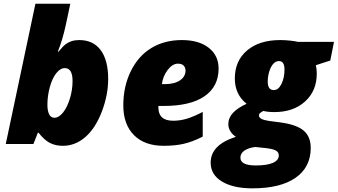

<svg xmlns="http://www.w3.org/2000/svg" viewBox="-20 -780 1829 1040"><path d="M320.8 9.8Q280.3 9.8 250 -5.9Q219.7 -21.5 189 -61H185.1L161.1 0H11.2L171.9 -759.8H360.8L336.9 -647Q318.4 -561.5 293 -500H296.9Q320.3 -528.8 334.7 -539.8Q349.1 -550.8 367.2 -556.9Q385.3 -563 409.2 -563Q484.9 -563 525.4 -508.5Q565.9 -454.1 565.9 -352.1Q565.9 -265.1 531.5 -175.3Q497.1 -85.4 442.4 -37.8Q387.7 9.8 320.8 9.8ZM331.1 -411.1Q306.6 -411.1 284.7 -383.3Q262.7 -355.5 249.8 -308.1Q236.8 -260.7 236.8 -211.9Q236.8 -180.2 246.1 -161.1Q255.4 -142.1 274.9 -142.1Q298.8 -142.1 321.8 -170.9Q344.7 -199.7 358.9 -247.1Q373 -294.4 373 -340.8Q373 -411.1 331.1 -411.1Z M866.7 9.8Q763.2 9.8 705.6 -48.1Q647.9 -106 647.9 -209Q647.9 -312 688.7 -394.8Q729.5 -477.5 800.5 -520.3Q871.6 -563 964.8 -563Q1057.6 -563 1110.8 -521Q1164.1 -479 1164.1 -409.2Q1164.1 -311 1087.6 -258.5Q1011.2 -206.1 866.7 -206.1H837.9V-198.2Q837.9 -126 918 -126Q956.5 -126 993.7 -137.5Q1030.8 -148.9 1078.1 -173.8V-40Q1023.4 -12.2 976.1 -1.2Q928.7 9.8 866.7 9.8ZM943.8 -435.1Q914.1 -435.1 888.2 -401.1Q862.3 -367.2 856.9 -324.2H871.1Q924.3 -324.2 954.6 -344.5Q984.9 -364.7 984.9 -397.9Q984.9 -413.6 975.1 -424.3Q965.3 -435.1 943.8 -435.1Z M1789.1 -553.2 1769 -452.1 1690.9 -426.8Q1695.8 -407.2 1695.8 -380.9Q1695.8 -287.6 1632.3 -230.2Q1568.8 -172.9 1466.8 -172.9Q1429.7 -172.9 1406.2 -179.2Q1396.5 -173.8 1389.6 -168.5Q1382.8 -163.1 1382.8 -153.8Q1382.8 -132.8 1437 -125L1503.9 -116.2Q1588.9 -104 1626 -71.5Q1663.1 -39.1 1663.1 21Q1663.1 126 1580.8 183.1Q1498.5 240.2 1347.2 240.2Q1243.7 240.2 1182.4 203.4Q1121.1 166.5 1121.1 101.1Q1121.1 53.2 1154.3 18.6Q1187.5 -16.1 1257.8 -39.1Q1239.7 -50.3 1228.3 -68.4Q1216.8 -86.4 1216.8 -106.9Q1216.8 -141.6 1241.7 -168.5Q1266.6 -195.3 1315.9 -217.8Q1252 -268.1 1252 -355Q1252 -450.7 1318.4 -506.8Q1384.8 -563 1498 -563Q1522.9 -563 1550.5 -560.1Q1578.1 -557.1 1594.2 -553.2ZM1282.2 74.2Q1282.2 116.2 1365.2 116.2Q1426.3 116.2 1458.3 102.1Q1490.2 87.9 1490.2 62Q1490.2 44.4 1474.1 35.4Q1458 26.4 1418 22L1361.8 16.1Q1323.7 21.5 1303 36.4Q1282.2 51.3 1282.2 74.2ZM1430.2 -337.9Q1430.2 -292 1462.9 -292Q1488.3 -292 1504.6 -325.4Q1521 -358.9 1521 -402.8Q1521 -449.2 1491.2 -449.2Q1472.7 -449.2 1459 -432.9Q1445.3 -416.5 1437.7 -390.1Q1430.2 -363.8 1430.2 -337.9Z"/></svg>

Font: Open Sans Extrabold
Style: Italic
Weight: 800
Italic angle: -12°
Foundry: Ascender Corporation
Version: Version 1.10